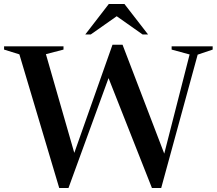

<svg xmlns="http://www.w3.org/2000/svg" viewBox="-34 -938 1090 966"><path d="M532.5 -601 310.5 8H264L63.5 -664.5L-13.5 -688.5V-705H285.5V-688.5L197 -665.5L351.5 -128L321.5 -117L532 -713H582.5L808.5 -123L780.5 -118.5L920 -664L829.5 -688.5V-705H1036V-688.5L960.5 -663L777 8H730.5L497.5 -582ZM534.5 -869.5H572L422.5 -764.5H395L513.5 -918H592L711 -764.5H683.5Z"/></svg>

Font: Newsreader 60pt Medium
Style: Regular
Weight: 500
Designer: Hugues Gentile
Foundry: Production Type
Version: Version 1.003